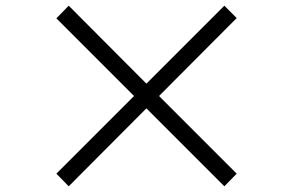

<svg xmlns="http://www.w3.org/2000/svg" viewBox="-20 -716 1040 682"><path d="M820.8 -99.1 776.9 -54.2 500 -331.1 224.1 -54.2 180.2 -99.1 456.1 -375 180.2 -650.9 224.1 -695.8 500 -418.9 776.9 -695.8 820.8 -651.9 544.9 -375Z"/></svg>

Font: `nÑOS CN Normal
Style: Regular
Weight: 350
Designer: Ryoko NISHIZUKA ?XZm?[P (kana & ideographs); Paul D. Hunt (Latin, Greek & Cyrillic); Wenlong ZHANG _ e??? (bopomofo); Sa
Foundry: Adobe Systems Incorporated
Version: Version 1.004 June 21, 2023